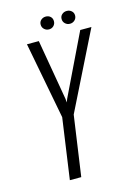

<svg xmlns="http://www.w3.org/2000/svg" viewBox="-107 -739 557 797"><g transform="rotate(-15 171.5 -341.0)"><path d="M92 0 129 -261 66 -591H117L162 -330L163 -315L169 -330L295 -591H343L178 -259L141 0ZM171 -627Q159 -627 150.5 -635Q142 -643 142 -655Q142 -667 150.5 -674.5Q159 -682 171 -682Q183 -682 191 -674.5Q199 -667 199 -655Q199 -643 191 -635Q183 -627 171 -627ZM261 -627Q249 -627 240.5 -635Q232 -643 232 -655Q232 -667 240.5 -674.5Q249 -682 261 -682Q273 -682 281.5 -674.5Q290 -667 290 -655Q290 -643 281.5 -635Q273 -627 261 -627Z"/></g></svg>

Font: Alumni Sans Light
Style: Italic
Weight: 300
Italic angle: -8°
Version: Version 1.016